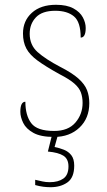

<svg xmlns="http://www.w3.org/2000/svg" viewBox="-20 -562 445 802"><path d="M206 10Q150 10 119.5 -7Q89 -24 77 -48.5Q65 -73 65 -95Q65 -137 86 -137Q86 -80 110.5 -47.5Q135 -15 206 -15Q265 -15 295 -50Q325 -85 325 -132Q325 -156 318 -175.5Q311 -195 290.5 -213Q270 -231 229 -252Q171 -284 137.5 -308.5Q104 -333 90 -359.5Q76 -386 76 -422Q76 -475 113 -508.5Q150 -542 214 -542Q259 -542 286.5 -527Q314 -512 326 -489.5Q338 -467 338 -445Q338 -405 317 -405Q317 -470 289 -493.5Q261 -517 211 -517Q156 -517 130 -489.5Q104 -462 104 -421Q104 -374 137 -344.5Q170 -315 231 -283Q282 -257 308 -233.5Q334 -210 343.5 -185.5Q353 -161 353 -131Q353 -68 312 -29Q271 10 206 10ZM191 220Q176 220 160.5 218Q145 216 127 211V189Q145 193 158 196Q171 199 188 199Q223 199 244.5 184Q266 169 266 133Q266 102 245 88.5Q224 75 180 71L200 -9H225L208 52Q228 56 247 63.5Q266 71 278 86.5Q290 102 290 130Q290 180 261.5 200Q233 220 191 220Z"/></svg>

Font: Noto Serif Myanmar Thin
Style: Regular
Weight: 100
Designer: Ben Mitchell and the Monotype Design Team
Foundry: Monotype Imaging Inc.
Version: Version 2.106; ttfautohint (v1.8.4.7-5d5b)